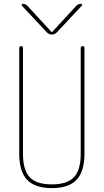

<svg xmlns="http://www.w3.org/2000/svg" viewBox="-20 -970 540 1000"><path d="M80.1 -169.9V-719.7Q80.1 -729.5 89.8 -730Q99.6 -730.5 99.6 -719.7V-169.9Q99.6 -84 134.8 -46.9Q169.9 -9.8 250 -9.8Q330.1 -9.8 365.2 -46.9Q400.4 -84 400.4 -169.9V-719.7Q400.4 -729.5 410.2 -730Q419.9 -730.5 419.9 -719.7V-169.9Q419.9 -77.1 378.9 -33.7Q337.9 9.8 250 9.8Q162.1 9.8 121.1 -33.7Q80.1 -77.1 80.1 -169.9ZM224.6 -800.8 93.8 -940.4Q91.8 -943.4 93.3 -946.8Q94.7 -950.2 98.6 -950.2Q111.3 -950.2 122.1 -940.4L248 -803.7H250H252L377.9 -940.4Q387.7 -950.2 401.4 -950.2Q405.3 -950.2 407.2 -946.8Q409.2 -943.4 406.2 -940.4L275.4 -800.8Q264.6 -790 250 -790Q235.4 -790 224.6 -800.8Z"/></svg>

Font: Rounded Mgen+ 1mn thin
Style: Regular
Weight: 100
Designer: [Source Han Sans]
Ryoko NISHIZUKA  (kana & ideographs); Paul D. Hunt (Latin, Greek & Cyrillic); Wenlong ZHANG  (bopomofo
Version: Version 1.059.20150602